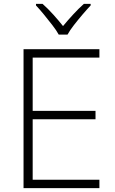

<svg xmlns="http://www.w3.org/2000/svg" viewBox="-20 -967 592 987"><path d="M491 0H101V-714H491V-671H148V-397H471V-354H148V-43H491ZM282 -789Q270 -811 249 -838Q228 -865 206 -892Q184 -919 165 -939V-947H199Q226 -923 254 -892Q282 -861 304 -833Q327 -861 355.5 -892Q384 -923 411 -947H446V-939Q427 -919 404 -892Q381 -865 360 -838Q339 -811 327 -789Z"/></svg>

Font: Noto Sans Syriac Eastern ExtraLight
Style: Regular
Weight: 250
Designer: Patrick Giasson and the Monotype Design Team
Foundry: Monotype Imaging Inc.
Version: Version 3.001